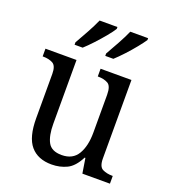

<svg xmlns="http://www.w3.org/2000/svg" viewBox="-141 -869 870 982"><g transform="rotate(20 294.5 -378.0)"><path d="M252 10Q177 10 137.5 -36.5Q98 -83 98 -186V-427Q98 -471 76.5 -482.5Q55 -494 24 -494H21V-536H190V-190Q190 -124 209.5 -88.5Q229 -53 284 -53Q344 -53 371 -98Q398 -143 398 -216V-422Q398 -470 376.5 -482Q355 -494 324 -494H321V-536H489V-109Q489 -64 511.5 -53Q534 -42 564 -42H567V0H417L404 -81H400Q372 -26 334.5 -8Q297 10 252 10ZM321 -619Q341 -654 362.5 -693Q384 -732 399 -766H496V-756Q485 -739 462 -710.5Q439 -682 412.5 -653.5Q386 -625 365 -606H321ZM154 -619Q174 -654 195.5 -693Q217 -732 232 -766H329V-756Q319 -739 295.5 -710.5Q272 -682 245.5 -653.5Q219 -625 198 -606H154Z"/></g></svg>

Font: Noto Serif Myanmar SemiCondensed
Style: Regular
Weight: 400
Width: 4
Designer: Ben Mitchell and the Monotype Design Team
Foundry: Monotype Imaging Inc.
Version: Version 2.106; ttfautohint (v1.8.4.7-5d5b)